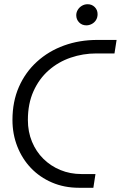

<svg xmlns="http://www.w3.org/2000/svg" viewBox="-20 -889 572 909"><path d="M354 0Q284 0 226 -25Q168 -50 126.5 -93.5Q85 -137 62 -195.5Q39 -254 39 -321Q39 -408 69.5 -477.5Q100 -547 155 -597Q210 -647 283 -673.5Q356 -700 442 -700H532L522 -636H436Q373 -636 314.5 -616Q256 -596 210.5 -556Q165 -516 138.5 -457Q112 -398 112 -321Q112 -265 131.5 -218Q151 -171 185.5 -137Q220 -103 266 -84Q312 -65 366 -65H432L422 0ZM389 -769Q368 -769 354.5 -783Q341 -797 341 -817Q341 -830 348 -842Q355 -854 367.5 -861.5Q380 -869 395 -869Q415 -869 428.5 -855.5Q442 -842 442 -822Q442 -806 434.5 -794Q427 -782 414.5 -775.5Q402 -769 389 -769Z"/></svg>

Font: MuseoModerno Light
Style: Italic
Weight: 300
Italic angle: -9°
Designer: Pablo Cosgaya, Héctor Gatti, Marcela Romero, and the Authors of The MuseoModerno Project.
Foundry: Omnibus-Type Team
Version: Version 1.003